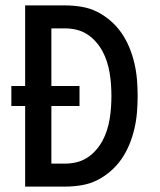

<svg xmlns="http://www.w3.org/2000/svg" viewBox="-20 -690 590 710"><path d="M221 0H73V-298H22V-372H73V-670H221Q251 -670 281.5 -665Q312 -660 339 -646.5Q366 -633 389.5 -612.5Q413 -592 430 -567Q447 -542 458.5 -514Q470 -486 477 -456Q484 -426 486.5 -395.5Q489 -365 489 -335Q489 -305 486.5 -274.5Q484 -244 477 -214Q470 -184 458.5 -156Q447 -128 430 -103Q413 -78 389.5 -57.5Q366 -37 339 -23.5Q312 -10 281.5 -5Q251 0 221 0ZM170 -85H221Q242 -85 263 -90Q284 -95 302 -106.5Q320 -118 334.5 -134.5Q349 -151 359 -169.5Q369 -188 375.5 -208.5Q382 -229 385.5 -250Q389 -271 390.5 -292.5Q392 -314 392 -335Q392 -356 390.5 -377.5Q389 -399 385.5 -420Q382 -441 375.5 -461.5Q369 -482 359 -500.5Q349 -519 334.5 -535.5Q320 -552 302 -563.5Q284 -575 263 -580Q242 -585 221 -585H170V-372H274V-298H170Z"/></svg>

Font: Lode Dark Term
Style: Bold
Weight: 700
Monospace: yes
Designer: Belleve Invis
Foundry: Belleve Invis
Version: Version 29.2.0